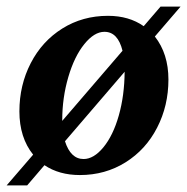

<svg xmlns="http://www.w3.org/2000/svg" viewBox="-43 -519 565 580"><path d="M198.2 9.8Q135.7 9.8 91.3 -20L39.1 41H-22.9L57.1 -51.8Q15.6 -103.5 15.6 -182.6Q15.6 -261.7 49.8 -328.1Q84 -394.5 145.3 -432.9Q206.5 -471.2 283.2 -471.2Q346.7 -471.2 391.1 -439.9L441.9 -499H502.4L424.8 -408.7Q465.8 -356.4 465.8 -278.8Q465.8 -199.7 431.6 -133.3Q397.5 -66.9 336.2 -28.6Q274.9 9.8 198.2 9.8ZM145 -153.8 327.1 -365.7Q313 -422.9 272.5 -422.9Q241.7 -422.9 211.7 -385.7Q181.6 -348.6 163.3 -286.1Q145 -223.6 145 -155.8ZM209.5 -38.6Q240.2 -38.6 269.5 -74.2Q298.8 -109.9 315.9 -170.2Q333 -230.5 333.5 -302.2L153.3 -92.3Q170.4 -38.6 209.5 -38.6Z"/></svg>

Font: Liberation Serif
Style: Bold Italic
Weight: 700
Italic angle: -16.333°
Designer: Steve Matteson
Foundry: Ascender Corporation
Version: Version 2.1.5